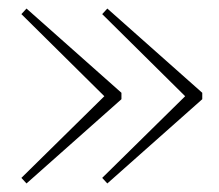

<svg xmlns="http://www.w3.org/2000/svg" viewBox="-20 -477 513 449"><path d="M231 -457 453 -260V-245L231 -48L219 -61L413 -252L219 -444ZM42 -457 264 -260V-245L42 -48L30 -61L224 -252L30 -444Z"/></svg>

Font: Source Serif 4 ExtraLight
Style: Regular
Weight: 200
Designer: Frank Grießhammer
Foundry: Adobe
Version: Version 4.005;hotconv 1.1.0;makeotfexe 2.6.0